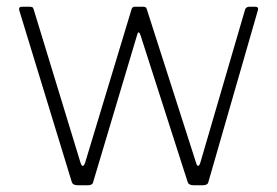

<svg xmlns="http://www.w3.org/2000/svg" viewBox="-20 -550 823 570"><path d="M738 -530Q743 -530 745 -527.5Q747 -525 746 -521L599 -11Q598 -5 593.5 -2.5Q589 0 582 0H555Q540 0 537 -10L397 -446Q394 -454 391.5 -454Q389 -454 387 -446L257 -11Q256 -5 252 -2.5Q248 0 241 0H211Q196 0 193 -10L37 -520Q36 -525 38 -527.5Q40 -530 45 -530H68Q73 -530 76 -528.5Q79 -527 80 -522L219 -67Q222 -57 226 -57.5Q230 -58 233 -68L371 -524Q373 -528 375 -529Q377 -530 381 -530H404Q409 -530 412 -528.5Q415 -527 416 -522L562 -67Q565 -57 568.5 -57.5Q572 -58 575 -68L708 -523Q710 -527 713.5 -528.5Q717 -530 721 -530H738Z"/></svg>

Font: Libre Franklin Thin Thin
Style: Regular
Weight: 250
Version: Version 3.000